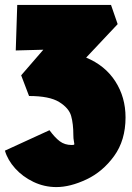

<svg xmlns="http://www.w3.org/2000/svg" viewBox="-23 -471 536 780"><path d="M487 6Q487 99 440.5 163Q394 227 328 258Q262 289 206 289Q157 289 113 268Q69 247 38.5 213Q8 179 -3 141L178 58Q200 88 220 103Q240 118 268 118Q273 118 276 117.5Q279 117 279 114Q279 111 277 101.5Q275 92 275 78Q275 32 266 0Q257 -32 217.5 -56.5Q178 -81 95 -81L63 -165L153 -269L41 -266L47 -451H428L455 -373L327 -237Q404 -205 445.5 -140.5Q487 -76 487 6Z"/></svg>

Font: Ysabeau Black
Style: Regular
Weight: 900
Designer: Christian Thalmann (Catharsis Fonts)
Version: Version 0.003